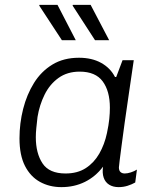

<svg xmlns="http://www.w3.org/2000/svg" viewBox="-20 -758 646 788"><path d="M232 10Q183 10 144 -11.5Q105 -33 82.5 -77Q60 -121 60 -190Q60 -252 75 -311Q90 -370 119.5 -417.5Q149 -465 195 -493Q241 -521 304 -521Q357 -521 395 -500Q433 -479 452 -442H457L483 -511H529Q518 -436 508.5 -371Q499 -306 491.5 -253Q484 -200 479 -160.5Q474 -121 471 -98.5Q468 -76 468 -71Q468 -58 474.5 -52Q481 -46 492 -46Q503 -46 517 -50.5Q531 -55 542 -62L535 -9Q521 -1 503.5 4.5Q486 10 467 10Q444 10 428 0Q412 -10 405.5 -29Q399 -48 403 -74Q372 -33 328.5 -11.5Q285 10 232 10ZM249 -46Q298 -46 332 -68Q366 -90 387.5 -127.5Q409 -165 419 -212Q426 -245 428.5 -269.5Q431 -294 431 -316Q431 -384 401.5 -424Q372 -464 307 -464Q256 -464 220 -438Q184 -412 163 -369.5Q142 -327 134 -278Q131 -252 129 -232Q127 -212 127 -195Q127 -129 154.5 -87.5Q182 -46 249 -46ZM370 -593 278 -735 279 -738H352L428 -593ZM234 -593 141 -735 142 -738H216L291 -593Z"/></svg>

Font: Chivo ExtraLight
Style: Italic
Weight: 250
Italic angle: -8.05°
Designer: Hector Gatti
Foundry: Omnibus-Type
Version: Version 2.002